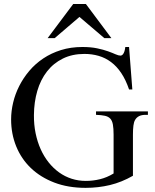

<svg xmlns="http://www.w3.org/2000/svg" viewBox="-20 -909 763 945"><path d="M696.8 -343.8Q676.8 -343.8 664.1 -337.2Q651.4 -330.6 644.5 -317.9Q639.2 -309.1 636.7 -291Q634.3 -272.9 634.3 -246.1V-43.9Q579.1 -12.2 521.5 1.7Q463.9 15.6 401.4 15.6Q314.9 15.6 247.1 -10.5Q179.2 -36.6 131.8 -82Q84.5 -127.4 59.6 -189Q34.7 -250.5 34.7 -321.3Q34.7 -361.8 44.7 -404.1Q54.7 -446.3 74.7 -485.8Q94.7 -525.4 124.3 -560.3Q153.8 -595.2 192.9 -621.3Q231.9 -647.5 280.3 -662.6Q328.6 -677.7 385.7 -677.7Q427.2 -677.7 458.3 -671.1Q489.3 -664.6 511.7 -656.5Q534.2 -648.4 548.8 -641.8Q563.5 -635.3 572.8 -635.3Q575.7 -635.3 579.3 -637Q583 -638.7 586.4 -643.6Q589.8 -648.4 592.5 -656.5Q595.2 -664.6 596.7 -677.7H615.2L631.3 -468.8H615.2Q599.1 -516.1 576.9 -549.3Q554.7 -582.5 526.6 -603.5Q498.5 -624.5 465.6 -634Q432.6 -643.6 395.5 -643.6Q335.4 -643.6 289.1 -620.6Q242.7 -597.7 211.2 -557.1Q179.7 -516.6 163.6 -461.7Q147.5 -406.7 147 -342.8Q146.5 -295.4 155.3 -252.9Q164.1 -210.4 180.2 -174.6Q196.3 -138.7 219.5 -109.6Q242.7 -80.6 271 -60.3Q299.3 -40 332.5 -29.3Q365.7 -18.6 402.3 -18.6Q437.5 -18.6 471.9 -26.9Q506.3 -35.2 539.1 -55.2V-246.1Q539.1 -277.3 535.6 -296.1Q532.2 -314.9 522.7 -325.2Q513.2 -335.4 496.3 -339.1Q479.5 -342.8 452.6 -343.8V-360.8H708V-343.8ZM493.7 -721.2 371.1 -825.7 249 -721.2H214.4L340.3 -889.2H402.8L528.3 -721.2Z"/></svg>

Font: Doulos SIL Eur
Style: Regular
Weight: 400
Designer: Walt Agee, Victor Gaultney, Peter Martin, Debbi Hosken, Becca Hirsbrunner
Foundry: SIL International
Version: Version 5.000